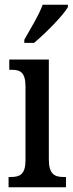

<svg xmlns="http://www.w3.org/2000/svg" viewBox="-20 -786 308 806"><path d="M82 -619V-606H123C173 -648 245 -721 265 -756V-766H159C143 -721 109 -668 82 -619ZM16 0H257V-43H247C209 -43 185 -55 185 -117V-536H19V-493H30C66 -493 87 -481 87 -423V-113C87 -54 63 -43 26 -43H16Z"/></svg>

Font: Noto Serif Sinhala ExtraCondensed Medium
Style: Regular
Weight: 500
Width: 2
Designer: Jelle Bosma - Monotype Design Team
Foundry: Monotype Imaging Inc.
Version: Version 2.007